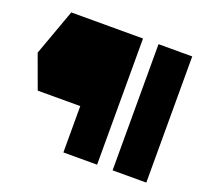

<svg xmlns="http://www.w3.org/2000/svg" viewBox="-120 -851 1093 1001"><g transform="rotate(20 427.0 -350.0)"><path d="M113 -700H511V0H324V-257H88L20 -443ZM784 -700V0H597V-700Z"/></g></svg>

Font: Clickuper
Style: Bold
Weight: 700
Designer: Denis Ignatov
Foundry: Denis Ignatov
Version: Version 1.10 April 16, 2021